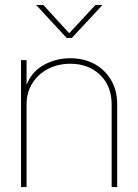

<svg xmlns="http://www.w3.org/2000/svg" viewBox="-20 -760 561 780"><path d="M87.9 -335.9V0H65.4V-515.6H87.9V-415.5Q109.4 -469.7 158.7 -496.6Q208 -523.4 265.6 -523.4Q321.8 -523.4 364.5 -499.8Q407.2 -476.1 431.6 -434.1Q456.1 -392.1 456.1 -335.9V0H433.6V-335.9Q433.6 -410.2 386.7 -455.6Q339.8 -501 265.6 -501Q214.8 -501 174.6 -479.7Q134.3 -458.5 111.1 -421.1Q87.9 -383.8 87.9 -335.9ZM156.2 -739.7 261.2 -625 367.7 -739.7H396V-739.3L272 -606H250.5L127.4 -739.3V-739.7Z"/></svg>

Font: Inter Display Thin
Style: Regular
Weight: 100
Designer: Rasmus Andersson
Foundry: rsms
Version: Version 4.000;git-a52131595